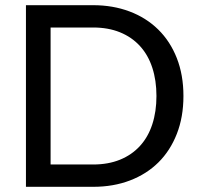

<svg xmlns="http://www.w3.org/2000/svg" viewBox="-20 -720 767 740"><path d="M339 0H80V-700H339Q415 -700 479 -676Q543 -652 589.5 -606.5Q636 -561 661.5 -496Q687 -431 687 -350Q687 -269 661.5 -204Q636 -139 590.5 -94Q545 -49 481 -24.5Q417 0 339 0ZM339 -614H175V-86H339Q397 -86 442.5 -104.5Q488 -123 519.5 -157.5Q551 -192 567 -241Q583 -290 583 -350Q583 -410 567 -459Q551 -508 519.5 -542.5Q488 -577 442.5 -595.5Q397 -614 339 -614Z"/></svg>

Font: Cabin
Style: Regular
Weight: 400
Designer: Pablo Impallari
Foundry: Pablo Impallari
Version: Version 1.007